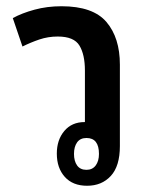

<svg xmlns="http://www.w3.org/2000/svg" viewBox="-20 -587 468 615"><path d="M364 -380V-119Q364 -55 335 -23.5Q306 8 259 8Q213 8 187.5 -20.5Q162 -49 162 -95Q162 -139 186 -167.5Q210 -196 251 -196H252V-361Q252 -412 234.5 -441Q217 -470 165 -470Q134 -470 106 -460.5Q78 -451 52 -438L21 -529Q50 -545 90.5 -556Q131 -567 177 -567Q278 -567 321 -516.5Q364 -466 364 -380ZM257 -145Q237 -145 227 -131Q217 -117 217 -94Q217 -71 227 -57Q237 -43 257 -43Q276 -43 286.5 -57Q297 -71 297 -94Q297 -145 257 -145Z"/></svg>

Font: Noto Sans Thai Looped Condensed SemiBold
Style: Regular
Weight: 600
Width: 3
Designer: Sasikarn Vongin, Ben Mitchell
Foundry: The Fontpad Ltd
Version: Version 1.001; ttfautohint (v1.8.4.7-5d5b)